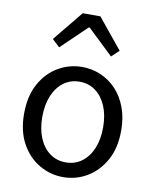

<svg xmlns="http://www.w3.org/2000/svg" viewBox="-91 -896 789 979"><g transform="rotate(10 303.0 -407.0)"><path d="M303.1 13.4Q236.6 13.4 179 -20.3Q121.4 -54 86.5 -117.6Q51.6 -181.2 51.6 -271Q51.6 -361.9 86.5 -425.7Q121.4 -489.4 179 -523.1Q236.6 -556.8 303.1 -556.8Q352.9 -556.8 398.3 -537.7Q443.7 -518.6 478.8 -481.9Q513.8 -445.3 534 -392.1Q554.3 -338.9 554.3 -271Q554.3 -181.2 519.1 -117.6Q483.8 -54 426.7 -20.3Q369.7 13.4 303.1 13.4ZM303.1 -62.9Q350.2 -62.9 385.7 -88.9Q421.2 -114.9 441 -161.8Q460.7 -208.7 460.7 -271Q460.7 -333.8 441 -380.8Q421.2 -427.8 385.7 -454.2Q350.2 -480.5 303.1 -480.5Q256.1 -480.5 220.6 -454.2Q185.1 -427.8 165.4 -380.8Q145.8 -333.8 145.8 -271Q145.8 -208.7 165.4 -161.8Q185.1 -114.9 220.6 -88.9Q256.1 -62.9 303.1 -62.9ZM130 -671.1 257.3 -827H348.6L475.9 -671.1L437.3 -634.9L305.1 -760.9H300.1L169 -634.9Z"/></g></svg>

Font: Noto Sans JP
Style: Regular
Weight: 100
Designer: Ryoko NISHIZUKA 西塚涼子 (kana, bopomofo & ideographs); Paul D. Hunt (Latin, Greek & Cyrillic); Sandoll Communications 산돌커뮤니
Foundry: Adobe
Version: Version 2.004;hotconv 1.0.118;makeotfexe 2.5.65603